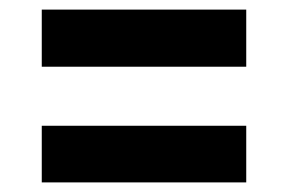

<svg xmlns="http://www.w3.org/2000/svg" viewBox="-20 -447 600 400"><path d="M67 -308H493V-427H67ZM67 -67H493V-185H67Z"/></svg>

Font: HK Grotesk Black
Style: Italic
Weight: 900
Italic angle: -16°
Designer: Alfredo Marco Pradil
Foundry: Hanken Design Co.
Version: Version 3.001;FEAKit 1.0